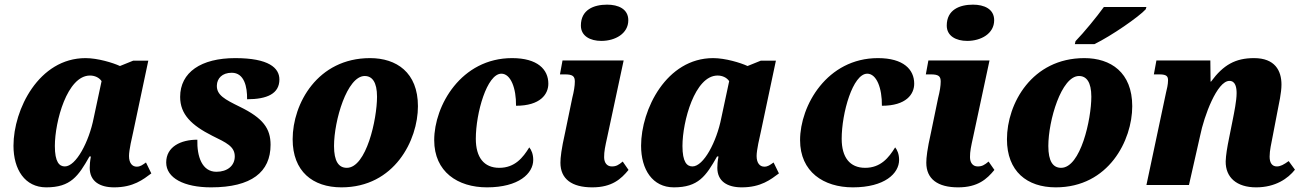

<svg xmlns="http://www.w3.org/2000/svg" viewBox="-20 -796 5608 826"><path d="M179 10C284 10 317 -38 365 -123H371C367 -102 366 -85 366 -74C366 -16 409 10 471 10C554 10 596 -24 631 -50L608 -97C592 -86 584 -79 568 -79C550 -79 535 -93 535 -125C535 -151 548 -206 553 -228L618 -535H553L496 -512C466 -526 400 -546 348 -546C147 -546 38 -325 38 -169C38 -67 87 10 179 10ZM259 -80C235 -80 216 -99 216 -168C216 -273 269 -471 367 -471C387 -471 406 -463 417 -447L383 -288C363 -186 307 -80 259 -80Z M888 10C1062 10 1144 -56 1144 -173C1144 -243 1112 -288 1011 -337C948 -368 911 -387 913 -429C914 -458 935 -483 977 -483C1031 -483 1044 -422 1043 -369C1129 -369 1182 -393 1182 -454C1182 -504 1136 -546 992 -546C845 -546 755 -485 755 -379C755 -304 804 -257 893 -212C954 -182 990 -166 990 -123C990 -83 958 -57 911 -57C849 -57 827 -123 829 -195C758 -195 695 -165 695 -97C695 -30 772 10 888 10Z M1449 10C1677 10 1778 -193 1778 -339C1778 -485 1685 -546 1572 -546C1346 -546 1239 -350 1239 -197C1239 -59 1325 10 1449 10ZM1472 -74C1437 -74 1417 -102 1417 -168C1417 -277 1473 -469 1549 -469C1581 -469 1602 -443 1602 -380C1602 -283 1556 -74 1472 -74Z M2075 10C2212 10 2274 -50 2274 -108C2274 -133 2266 -151 2257 -162C2230 -118 2195 -74 2128 -74C2062 -74 2027 -119 2027 -199C2027 -310 2075 -479 2137 -479C2177 -479 2201 -417 2200 -341C2305 -341 2339 -391 2339 -436C2339 -497 2293 -546 2183 -546C1964 -546 1848 -342 1848 -193C1848 -57 1949 10 2075 10Z M2567 -620C2626 -620 2683 -651 2683 -709C2683 -758 2639 -776 2592 -776C2534 -776 2479 -754 2479 -686C2479 -641 2519 -620 2567 -620ZM2528 10C2613 10 2652 -26 2684 -65L2659 -101C2641 -86 2631 -80 2612 -80C2592 -80 2579 -95 2579 -120C2579 -145 2583 -164 2593 -209L2663 -536H2400L2389 -476H2410C2444 -476 2453 -468 2453 -445C2453 -427 2449 -402 2442 -375L2411 -225C2395 -154 2391 -118 2391 -96C2391 -26 2440 10 2528 10Z M2879 10C2984 10 3017 -38 3065 -123H3071C3067 -102 3066 -85 3066 -74C3066 -16 3109 10 3171 10C3254 10 3296 -24 3331 -50L3308 -97C3292 -86 3284 -79 3268 -79C3250 -79 3235 -93 3235 -125C3235 -151 3248 -206 3253 -228L3318 -535H3253L3196 -512C3166 -526 3100 -546 3048 -546C2847 -546 2738 -325 2738 -169C2738 -67 2787 10 2879 10ZM2959 -80C2935 -80 2916 -99 2916 -168C2916 -273 2969 -471 3067 -471C3087 -471 3106 -463 3117 -447L3083 -288C3063 -186 3007 -80 2959 -80Z M3649 10C3786 10 3848 -50 3848 -108C3848 -133 3840 -151 3831 -162C3804 -118 3769 -74 3702 -74C3636 -74 3601 -119 3601 -199C3601 -310 3649 -479 3711 -479C3751 -479 3775 -417 3774 -341C3879 -341 3913 -391 3913 -436C3913 -497 3867 -546 3757 -546C3538 -546 3422 -342 3422 -193C3422 -57 3523 10 3649 10Z M4141 -620C4200 -620 4257 -651 4257 -709C4257 -758 4213 -776 4166 -776C4108 -776 4053 -754 4053 -686C4053 -641 4093 -620 4141 -620ZM4102 10C4187 10 4226 -26 4258 -65L4233 -101C4215 -86 4205 -80 4186 -80C4166 -80 4153 -95 4153 -120C4153 -145 4157 -164 4167 -209L4237 -536H3974L3963 -476H3984C4018 -476 4027 -468 4027 -445C4027 -427 4023 -402 4016 -375L3985 -225C3969 -154 3965 -118 3965 -96C3965 -26 4014 10 4102 10Z M4604 -606H4688C4762 -642 4880 -724 4909 -756L4912 -766H4729C4698 -723 4643 -656 4607 -619ZM4522 10C4750 10 4851 -193 4851 -339C4851 -485 4758 -546 4645 -546C4419 -546 4312 -350 4312 -197C4312 -59 4398 10 4522 10ZM4545 -74C4510 -74 4490 -102 4490 -168C4490 -277 4546 -469 4622 -469C4654 -469 4675 -443 4675 -380C4675 -283 4629 -74 4545 -74Z M5384 10C5467 10 5521 -28 5551 -66L5524 -103C5503 -88 5489 -80 5473 -80C5453 -80 5442 -95 5442 -122C5442 -149 5449 -177 5456 -214L5475 -313C5482 -349 5493 -397 5493 -432C5493 -492 5465 -546 5375 -546C5295 -546 5243 -517 5190 -445H5188L5187 -536H4955L4944 -476H4968C5001 -476 5005 -466 5005 -450C5005 -433 5000 -412 4996 -396L4912 0H5095L5143 -212C5160 -297 5216 -448 5269 -448C5296 -448 5300 -418 5300 -395C5300 -362 5289 -310 5284 -284L5268 -204C5259 -160 5254 -129 5253 -102C5252 -33 5300 10 5384 10Z"/></svg>

Font: Noto Serif SemiCondensed Black
Style: Italic
Weight: 900
Width: 4
Italic angle: -12°
Designer: Monotype Design Team
Foundry: Monotype Imaging Inc.
Version: Version 2.014